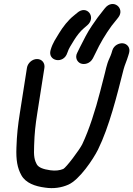

<svg xmlns="http://www.w3.org/2000/svg" viewBox="-20 -934 680 979"><path d="M117.4 -588 81.3 -358C70.9 -291.8 66.1 -248.4 63.8 -182C61.2 -117.7 68.6 -77.2 89 -40.5C111.1 -0.8 158.5 16.2 211 22.8C252.7 29.1 293.8 23 328.6 7.5C385.3 -17.7 454.9 -121.6 479.6 -171C537.6 -289.2 575.6 -444.8 610.1 -580.1C615.6 -601.9 626.6 -624.6 633.9 -649.6L638.1 -663.7C646.3 -692.7 626.8 -711.1 606.8 -713.2C588.2 -715.1 560.9 -704.1 552.6 -676.5L548.5 -662.7C546.3 -655.9 542.9 -647.1 538.4 -637.5C522.2 -603.1 519 -573.4 508.6 -536.8L490.5 -466.5C466.6 -373.5 435.1 -274 399.5 -198.7C385.6 -170.4 317.6 -79.8 302.8 -72.6C286 -65.3 262.2 -62 236.8 -65.8C200.6 -70.8 178.3 -79.7 168.7 -94.2C155.5 -117.6 151.4 -136.4 154 -191.9C156.1 -256.2 160.2 -294.1 170.3 -358L206.4 -588C210.2 -612.1 194.2 -633 169 -633C143.8 -633 121.2 -612.1 117.4 -588ZM453.6 -636.5 467 -663.2C490.3 -713.3 519 -761.2 549.4 -802.7C558.6 -813.7 567.8 -825.1 574.5 -834L582.9 -844.6C620 -891.4 555.9 -944.8 514.3 -891.3L506.7 -881.7C488.9 -860 467.7 -831.7 449.2 -803.6C426.2 -770.5 405 -727.5 387.1 -692L374.2 -665.7C360.4 -640.2 374.1 -617.3 391.5 -610.4C409.1 -603.5 438.6 -608.4 453.6 -636.5ZM323.2 -664.4C332.6 -692.1 339.7 -698.1 357.6 -729.1C370.3 -750.2 390.9 -776.5 407.6 -790L425.3 -805.3C472.7 -846.3 422.6 -912.3 373.1 -868.1L356.6 -854.5C326.8 -831 300.1 -795.8 281.4 -765C266.3 -738.9 248.9 -717.3 237.8 -678.1C222 -622.1 304.4 -605.2 323.2 -664.4Z"/></svg>

Font: Just Breathe
Style: BdObl3
Weight: 400
Foundry: Cannot Into Space Fonts
Version: Version 0.72